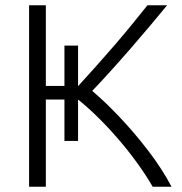

<svg xmlns="http://www.w3.org/2000/svg" viewBox="-20 -713 696 733"><path d="M91 0V-693H155V-385H226V-539H278V-384Q311 -420 348.5 -462Q386 -504 423 -547Q460 -590 491 -628.5Q522 -667 543 -693H618Q591 -660 554.5 -616.5Q518 -573 477.5 -526.5Q437 -480 399 -438Q361 -396 332 -366Q383 -323 439.5 -263Q496 -203 547.5 -135.5Q599 -68 635 0H563Q537 -45 502.5 -92.5Q468 -140 429 -185Q390 -230 351 -268Q312 -306 278 -333V-175H226V-333H155V0Z"/></svg>

Font: Ubuntu Sans Light
Style: Regular
Weight: 300
Designer: Dalton Maag Ltd
Foundry: Dalton Maag Ltd
Version: Version 1.006; ttfautohint (v1.8.4.7-5d5b)